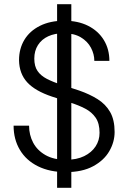

<svg xmlns="http://www.w3.org/2000/svg" viewBox="-20 -811 615 918"><path d="M253 87V-791H321V87ZM295 12Q218 12 161.5 -16Q105 -44 75 -94.5Q45 -145 45 -210H119Q119 -166 138.5 -129Q158 -92 197.5 -69.5Q237 -47 295 -47Q347 -47 382.5 -64.5Q418 -82 437 -111Q456 -140 456 -176Q456 -221 437.5 -248Q419 -275 387.5 -291.5Q356 -308 315 -321Q274 -334 229 -349Q148 -376 110 -417.5Q72 -459 71 -523Q71 -578 96.5 -620.5Q122 -663 171 -687.5Q220 -712 287 -712Q353 -712 401.5 -687.5Q450 -663 476.5 -619.5Q503 -576 503 -520H431Q431 -552 415 -582.5Q399 -613 366.5 -632.5Q334 -652 284 -652Q242 -652 210.5 -637.5Q179 -623 161.5 -595.5Q144 -568 144 -531Q144 -494 159.5 -471.5Q175 -449 204 -434Q233 -419 272 -406.5Q311 -394 359 -378Q408 -361 446.5 -337Q485 -313 506.5 -275.5Q528 -238 528 -180Q528 -132 502.5 -88Q477 -44 425 -16Q373 12 295 12Z"/></svg>

Font: DM Sans 16pt Light
Style: Regular
Weight: 300
Version: Version 4.004;gftools[0.9.30]